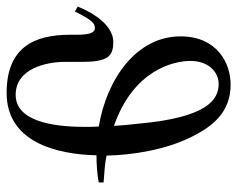

<svg xmlns="http://www.w3.org/2000/svg" viewBox="-90 -634 733 594"><g transform="rotate(90 277.0 -336.5)"><path d="M544 -290C517 -292 484 -294 461 -299C459 -383 442 -484 403 -562C371 -626 328 -683 241 -683C176 -683 92 -642 92 -528C92 -392 223 -300 371 -275C372 -261 372 -246 372 -231C372 -129 353 -18 273 -18C190 -18 171 -116 171 -169V-220C171 -301 156 -320 109 -320C70 -320 29 -282 0 -210L15 -201C42 -255 51 -263 67 -263C78 -263 87 -253 87 -208V-186C87 -74 127 10 267 10C418 10 457 -142 460 -268C485 -268 520 -270 544 -275ZM369 -322C197 -382 168 -505 168 -559C168 -615 203 -646 239 -646C289 -646 343 -609 362 -399C362 -399 366 -367 369 -322Z"/></g></svg>

Font: STIX Math
Style: Regular
Weight: 400
Designer: MicroPress Inc., with final additions and corrections provided by Coen Hoffman, Elsevier (retired)
Version: Version 1.1.0